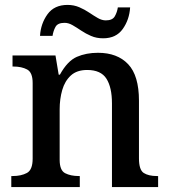

<svg xmlns="http://www.w3.org/2000/svg" viewBox="-20 -762 691 782"><path d="M26 0V-45H32Q66 -45 89.5 -57.5Q113 -70 113 -116V-424Q113 -467 90.5 -479Q68 -491 35 -491H31V-536H206L219 -458H224Q255 -514 293 -530.5Q331 -547 379 -547Q458 -547 502 -500.5Q546 -454 546 -352V-117Q546 -70 565.5 -57.5Q585 -45 619 -45H624V0H436V-341Q436 -406 413.5 -441.5Q391 -477 335 -477Q293 -477 268.5 -454.5Q244 -432 233.5 -395.5Q223 -359 223 -317V-111Q223 -68 245.5 -56.5Q268 -45 301 -45H305V0ZM400 -606Q373 -606 351 -615.5Q329 -625 310.5 -637.5Q292 -650 275.5 -659.5Q259 -669 243 -669Q215 -669 206 -652.5Q197 -636 194 -616H143Q146 -666 173.5 -704Q201 -742 255 -742Q281 -742 303 -732.5Q325 -723 343.5 -710.5Q362 -698 378.5 -688.5Q395 -679 411 -679Q438 -679 447.5 -695.5Q457 -712 460 -732H510Q507 -682 480 -644Q453 -606 400 -606Z"/></svg>

Font: Noto Serif NP Hmong Medium
Style: Regular
Weight: 500
Designer: Dalton Maag Ltd
Foundry: Dalton Maag Ltd
Version: Version 1.001; ttfautohint (v1.8.4.7-5d5b)